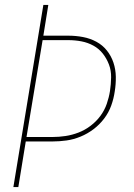

<svg xmlns="http://www.w3.org/2000/svg" viewBox="-20 -755 540 775"><path d="M34 0 155 -735H175L155 -611H256Q286 -611 315 -605.5Q344 -600 369 -586.5Q394 -573 411.5 -551Q429 -529 438 -502Q447 -475 447.5 -445Q448 -415 443 -385Q439 -357 429 -329Q419 -301 400.5 -276.5Q382 -252 357.5 -233.5Q333 -215 305 -203.5Q277 -192 248.5 -188Q220 -184 192 -184H84L54 0ZM87 -202H192Q218 -202 244.5 -206Q271 -210 297 -220Q323 -230 346 -247.5Q369 -265 385.5 -287.5Q402 -310 411 -336Q420 -362 424 -388Q428 -415 428.5 -442.5Q429 -470 420 -494Q411 -518 395.5 -538Q380 -558 357.5 -570.5Q335 -583 309 -588Q283 -593 256 -593H152Z"/></svg>

Font: Iosevka Thin Oblique
Style: Regular
Weight: 100
Italic angle: -9°
Monospace: yes
Designer: Belleve Invis
Foundry: Belleve Invis
Version: Version 32.5.0; ttfautohint (v1.8.4)